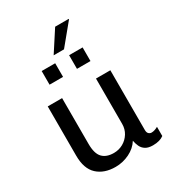

<svg xmlns="http://www.w3.org/2000/svg" viewBox="-214 -1026 1050 1158"><g transform="rotate(-30 310.5 -447.5)"><path d="M247 10Q168 10 121 -33.5Q74 -77 74 -168V-511H174V-192Q174 -125 201 -96.5Q228 -68 280 -68Q315 -68 344.5 -84.5Q374 -101 392 -130Q410 -159 410 -195V-511H510V-95Q510 -77 518.5 -69Q527 -61 538 -61Q549 -61 561 -65Q573 -69 583 -75V-11Q570 -1 551 4.5Q532 10 507 10Q475 10 456 -2Q437 -14 428 -33.5Q419 -53 415 -75Q390 -35 344 -12.5Q298 10 247 10ZM259 -760 353 -905H447L448 -902L331 -760ZM149 -619V-714H243V-619ZM340 -619V-714H434V-619Z"/></g></svg>

Font: Chivo Medium
Style: Regular
Weight: 400
Version: Version 2.002